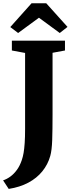

<svg xmlns="http://www.w3.org/2000/svg" viewBox="-42 -1000 472 1213"><path d="M-22.5 139.5Q1.5 131.5 23.8 115.2Q46 99 64.8 73.2Q83.5 47.5 95.5 12Q102.5 -8 107 -33.8Q111.5 -59.5 114 -96.8Q116.5 -134 116.5 -186.5V-665.5L33 -681V-743H368.5V-681L290 -666.5V-275Q290 -180.5 287.8 -115Q285.5 -49.5 275.5 -14.5Q260.5 39 225.5 82.2Q190.5 125.5 137 154Q83.5 182.5 13 193.5ZM72.5 -791.5 23 -829 157.5 -979.5H250L384.5 -830L335.5 -791.5L204 -888Z"/></svg>

Font: Merriweather 36pt Black
Style: Regular
Weight: 900
Version: Version 2.100